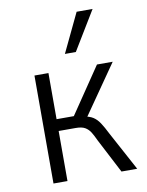

<svg xmlns="http://www.w3.org/2000/svg" viewBox="-84 -805 664 865"><g transform="rotate(-10 248.0 -372.0)"><path d="M90 0V-494H154V-283H233L376 -494H448L284 -258L273 -274Q302 -270 318.5 -259.5Q335 -249 348 -229.5Q361 -210 378 -176L473 0H401L320 -156Q309 -180 299.5 -195.5Q290 -211 275 -220Q260 -229 232 -229H154V0ZM242 -566 327 -744H400L292 -566Z"/></g></svg>

Font: Nunito Sans 7pt Condensed Light
Style: Regular
Weight: 300
Width: 3
Designer: Vernon Adams
Foundry: Vernon Adams
Version: Version 3.101;gftools[0.9.27]